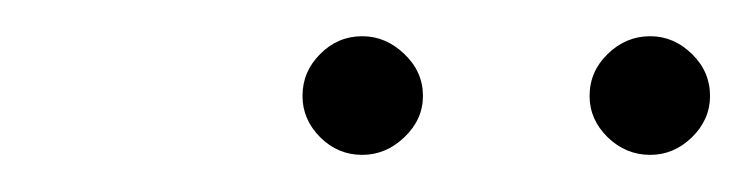

<svg xmlns="http://www.w3.org/2000/svg" viewBox="-20 -694 412 106"><path d="M213.5 -641Q213.5 -628 203.2 -618.2Q193 -608.5 180 -608.5Q166.5 -608.5 156.8 -618.2Q147 -628 147 -641Q147 -654.5 156.8 -664.2Q166.5 -674 180 -674Q193 -674 203.2 -664.2Q213.5 -654.5 213.5 -641ZM372 -641Q372 -628 362 -618.2Q352 -608.5 339 -608.5Q325.5 -608.5 315.5 -618.2Q305.5 -628 305.5 -641Q305.5 -654.5 315.5 -664.2Q325.5 -674 339 -674Q352 -674 362 -664.2Q372 -654.5 372 -641Z"/></svg>

Font: Lato ExtraLight
Style: Italic
Weight: 275
Italic angle: -7°
Designer: Lukasz Dziedzic with Adam Twardoch and Botio Nikoltchev
Foundry: tyPoland Lukasz Dziedzic
Version: Version 2.015; 2015-08-06; http://www.latofonts.com/